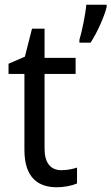

<svg xmlns="http://www.w3.org/2000/svg" viewBox="-20 -780 470 810"><path d="M430 -751V-760H344C341 -721 325 -644 315 -612V-600H362C389 -640 421 -712 430 -751ZM239 -62C194 -62 168 -92 168 -153V-468H299V-536H168V-659H115L85 -541L16 -511V-468H83V-148C83 -30 141 10 220 10C251 10 285 3 305 -6V-73C288 -67 262 -62 239 -62Z"/></svg>

Font: Noto Sans Arabic UI SmCn
Style: Regular
Weight: 400
Width: 4
Designer: Monotype Design Team, Nadine Chahine and Nizar Qandah
Foundry: Monotype Imaging Inc.
Version: Version 2.010